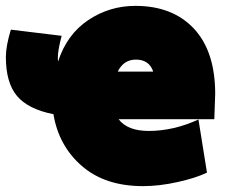

<svg xmlns="http://www.w3.org/2000/svg" viewBox="-40 -590 768 654"><path d="M157 -393Q157 -385 158 -381Q188 -473 260.5 -521.5Q333 -570 421 -570Q548 -570 620.5 -492.5Q693 -415 693 -270Q693 -257 691.5 -227Q690 -197 690 -184H364Q394 -144 467 -144Q551 -144 636 -183L665 -2Q628 16 565.5 30Q503 44 447 44Q318 44 239 -24.5Q160 -93 142 -201Q56 -218 18 -263Q-20 -308 -20 -396Q-20 -433 -3 -489L170 -468Q157 -419 157 -393ZM361 -346H482Q468 -387 423 -387Q381 -387 361 -346Z"/></svg>

Font: Repo
Style: ExtraBlack
Weight: 1000
Designer: Stefan Peev
Foundry: Context Ltd
Version: Version 001.000